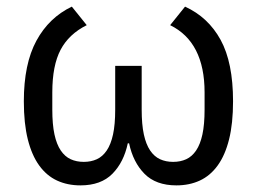

<svg xmlns="http://www.w3.org/2000/svg" viewBox="-20 -548 776 580"><path d="M408 -217Q408 -172 414.5 -142Q421 -112 433.5 -93.5Q446 -75 463.5 -67Q481 -59 503 -59Q525 -59 542.5 -67Q560 -75 572.5 -93.5Q585 -112 591.5 -142Q598 -172 598 -217V-269Q598 -421 494 -472L539 -528Q609 -496 646.5 -427.5Q684 -359 684 -242Q684 -175 672 -127Q660 -79 637.5 -48Q615 -17 583.5 -2.5Q552 12 513 12Q451 12 416.5 -23Q382 -58 370 -115H366Q354 -58 319.5 -23Q285 12 223 12Q184 12 152.5 -2.5Q121 -17 98.5 -48Q76 -79 64 -127Q52 -175 52 -242Q52 -355 90 -425Q128 -495 197 -528L242 -472Q188 -445 163 -397.5Q138 -350 138 -269V-217Q138 -172 144.5 -142Q151 -112 163.5 -93.5Q176 -75 193.5 -67Q211 -59 233 -59Q255 -59 272.5 -67Q290 -75 302.5 -93.5Q315 -112 321.5 -142Q328 -172 328 -217V-349H408Z"/></svg>

Font: IBM Plex Sans
Style: Regular
Weight: 400
Designer: Mike Abbink, Paul van der Laan, Pieter van Rosmalen
Foundry: Bold Monday
Version: Version 3.005